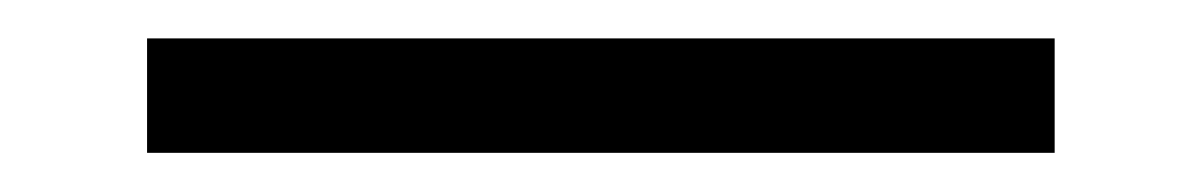

<svg xmlns="http://www.w3.org/2000/svg" viewBox="-20 -396 626 100"><path d="M56.6 -316.4V-376H529.3V-316.4Z"/></svg>

Font: Cascadia Code NF Light
Style: Regular
Weight: 300
Monospace: yes
Designer: Aaron Bell
Foundry: Saja Typeworks
Version: Version 2404.023; ttfautohint (v1.8.4)